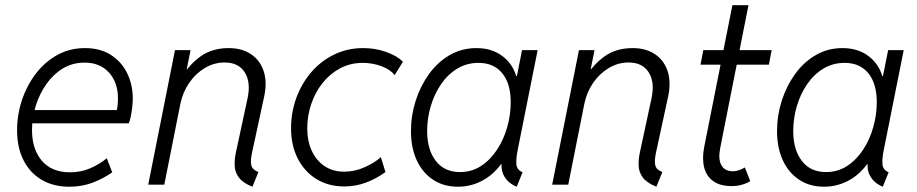

<svg xmlns="http://www.w3.org/2000/svg" viewBox="-20 -707 3510 735"><path d="M245.1 7.8Q184.6 7.8 139.6 -18.6Q94.7 -44.9 70.1 -93.5Q45.4 -142.1 45.4 -208Q45.4 -268.1 64.2 -324.2Q83 -380.4 117.4 -425.3Q151.9 -470.2 199.5 -496.6Q247.1 -522.9 305.2 -522.9Q363.8 -522.9 404.8 -496.6Q445.8 -470.2 467 -426.3Q488.3 -382.3 488.3 -329.6Q488.3 -313.5 486.1 -295.4Q483.9 -277.3 480.7 -261.2Q477.5 -245.1 473.1 -234.9H89.8L99.1 -285.6H427.2Q429.7 -297.4 430.7 -308.6Q431.6 -319.8 431.6 -330.1Q431.6 -391.1 397.2 -429.2Q362.8 -467.3 303.7 -467.3Q257.8 -467.3 220.9 -445.1Q184.1 -422.9 157.7 -385.5Q131.3 -348.1 116.9 -302.2Q102.5 -256.3 102.5 -209.5Q102.5 -136.2 140.1 -91.8Q177.7 -47.4 248 -47.4Q289.1 -47.4 324.2 -62.3Q359.4 -77.1 388.7 -101.1L409.7 -47.4Q378.4 -24.9 336.7 -8.5Q294.9 7.8 245.1 7.8Z M946.3 7.8Q909.7 -6.8 894.5 -27.3Q879.4 -47.9 878.4 -72Q877.4 -96.2 882.8 -122.1L927.7 -330.6Q940.9 -393.1 916.7 -430.4Q892.6 -467.8 840.3 -467.8Q799.3 -467.8 763.9 -446.5Q728.5 -425.3 703.9 -389.2Q679.2 -353 670.4 -309.1L608.9 0H547.4L649.9 -515.1H709.5L694.8 -441.9H710L673.8 -408.7Q704.1 -460 748.3 -491.5Q792.5 -522.9 855.5 -522.9Q906.2 -522.9 940.9 -499.5Q975.6 -476.1 989.3 -434.8Q1002.9 -393.6 991.7 -339.4L944.8 -122.6Q938 -91.3 942.1 -74.2Q946.3 -57.1 969.2 -48.3Z M1298.3 6.8Q1237.8 6.8 1191.9 -21.2Q1146 -49.3 1120.1 -99.6Q1094.2 -149.9 1094.2 -215.8Q1094.2 -277.3 1114.5 -332.5Q1134.8 -387.7 1171.4 -430.4Q1208 -473.1 1258.8 -498Q1309.6 -522.9 1370.6 -522.9Q1417 -522.9 1458.5 -508.1Q1500 -493.2 1522.5 -470.7L1490.7 -419.4Q1474.6 -440.9 1440.4 -453.6Q1406.2 -466.3 1368.7 -466.3Q1321.3 -466.3 1282.2 -445.6Q1243.2 -424.8 1214.8 -389.2Q1186.5 -353.5 1171.4 -308.6Q1156.2 -263.7 1156.2 -216.3Q1156.2 -167.5 1173.3 -130.1Q1190.4 -92.8 1222.2 -71.3Q1253.9 -49.8 1297.9 -49.8Q1337.9 -49.8 1376.5 -67.1Q1415 -84.5 1438 -105.5L1455.6 -48.3Q1419.9 -22.5 1380.4 -7.8Q1340.8 6.8 1298.3 6.8Z M1733.4 7.8Q1678.2 7.8 1637.7 -19Q1597.2 -45.9 1575.2 -93.8Q1553.2 -141.6 1553.2 -205.1Q1553.2 -265.1 1571.3 -321.5Q1589.4 -377.9 1622.3 -423.6Q1655.3 -469.2 1701.4 -496.1Q1747.6 -522.9 1803.7 -522.9Q1863.8 -522.9 1904.8 -491.2Q1945.8 -459.5 1958 -408.2L1936.5 -416H1984.4L1955.6 -399.9L1978.5 -515.1H2038.1L1961.4 -130.9Q1955.1 -99.6 1956.8 -78.1Q1958.5 -56.6 1980.5 -47.4L1958 7.8Q1936.5 -1 1922.6 -15.6Q1908.7 -30.3 1903.1 -49.1Q1897.5 -67.9 1901.4 -89.8L1921.4 -78.1H1877.4L1915 -104Q1881.3 -47.4 1834.2 -19.8Q1787.1 7.8 1733.4 7.8ZM1740.7 -48.3Q1786.1 -48.3 1822 -72Q1857.9 -95.7 1883.3 -134.8Q1908.7 -173.8 1921.9 -221.2Q1935.1 -268.6 1935.1 -315.4Q1935.1 -387.2 1902.6 -426.8Q1870.1 -466.3 1812 -466.3Q1766.6 -466.3 1730.2 -444.1Q1693.8 -421.9 1668.2 -384.3Q1642.6 -346.7 1628.9 -300.3Q1615.2 -253.9 1615.2 -205.6Q1615.2 -133.8 1648.2 -91.1Q1681.2 -48.3 1740.7 -48.3Z M2492.7 7.8Q2456.1 -6.8 2440.9 -27.3Q2425.8 -47.9 2424.8 -72Q2423.8 -96.2 2429.2 -122.1L2474.1 -330.6Q2487.3 -393.1 2463.1 -430.4Q2439 -467.8 2386.7 -467.8Q2345.7 -467.8 2310.3 -446.5Q2274.9 -425.3 2250.2 -389.2Q2225.6 -353 2216.8 -309.1L2155.3 0H2093.8L2196.3 -515.1H2255.9L2241.2 -441.9H2256.3L2220.2 -408.7Q2250.5 -460 2294.7 -491.5Q2338.9 -522.9 2401.9 -522.9Q2452.6 -522.9 2487.3 -499.5Q2522 -476.1 2535.6 -434.8Q2549.3 -393.6 2538.1 -339.4L2491.2 -122.6Q2484.4 -91.3 2488.5 -74.2Q2492.7 -57.1 2515.6 -48.3Z M2781.2 5.4Q2737.3 5.4 2710.9 -13.2Q2684.6 -31.7 2675.8 -65.4Q2667 -99.1 2675.8 -144.5L2783.7 -687H2845.2L2737.3 -141.6Q2728.5 -99.1 2741.2 -75.2Q2753.9 -51.3 2786.6 -51.3Q2797.9 -51.3 2810.3 -55.9Q2822.8 -60.5 2831.5 -65.9L2852.1 -13.7Q2838.4 -4.9 2819.8 0.2Q2801.3 5.4 2781.2 5.4ZM2661.6 -459.5 2672.4 -515.1H2934.1L2923.3 -459.5Z M3134.8 7.8Q3079.6 7.8 3039.1 -19Q2998.5 -45.9 2976.6 -93.8Q2954.6 -141.6 2954.6 -205.1Q2954.6 -265.1 2972.7 -321.5Q2990.7 -377.9 3023.7 -423.6Q3056.6 -469.2 3102.8 -496.1Q3148.9 -522.9 3205.1 -522.9Q3265.1 -522.9 3306.2 -491.2Q3347.2 -459.5 3359.4 -408.2L3337.9 -416H3385.7L3356.9 -399.9L3379.9 -515.1H3439.5L3362.8 -130.9Q3356.4 -99.6 3358.2 -78.1Q3359.9 -56.6 3381.8 -47.4L3359.4 7.8Q3337.9 -1 3324 -15.6Q3310.1 -30.3 3304.4 -49.1Q3298.8 -67.9 3302.7 -89.8L3322.8 -78.1H3278.8L3316.4 -104Q3282.7 -47.4 3235.6 -19.8Q3188.5 7.8 3134.8 7.8ZM3142.1 -48.3Q3187.5 -48.3 3223.4 -72Q3259.3 -95.7 3284.7 -134.8Q3310.1 -173.8 3323.2 -221.2Q3336.4 -268.6 3336.4 -315.4Q3336.4 -387.2 3304 -426.8Q3271.5 -466.3 3213.4 -466.3Q3168 -466.3 3131.6 -444.1Q3095.2 -421.9 3069.6 -384.3Q3043.9 -346.7 3030.3 -300.3Q3016.6 -253.9 3016.6 -205.6Q3016.6 -133.8 3049.6 -91.1Q3082.5 -48.3 3142.1 -48.3Z"/></svg>

Font: Reddit Sans Light
Style: Italic
Weight: 300
Italic angle: -11.25°
Designer: Stephen Hutchings
Version: Version 1.013